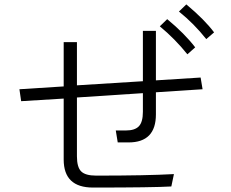

<svg xmlns="http://www.w3.org/2000/svg" viewBox="-20 -843 1040 864"><path d="M501 -255.9H546.9Q586.9 -255.9 605 -274.9Q623 -293.9 623 -339.8V-423.8L326.2 -404.3V-139.6Q326.2 -90.8 345.2 -71.8Q364.3 -52.7 413.1 -52.7Q639.6 -52.7 762.7 -59.6L751 -3.9Q669.9 1 398.4 1Q266.6 1 266.6 -125V-399.4L75.2 -387.7L67.4 -441.4L266.6 -454.1V-653.3H326.2V-459L623 -477.5V-704.1H681.6V-481.4L882.8 -494.1L891.6 -441.4L681.6 -427.7V-328.1Q681.6 -202.1 558.6 -202.1H509.8ZM785.2 -791 818.4 -823.2Q900.4 -754.9 943.4 -697.3L908.2 -667Q852.5 -737.3 785.2 -791ZM699.2 -724.6 732.4 -756.8Q810.5 -692.4 858.4 -629.9L823.2 -598.6Q768.6 -667 699.2 -724.6Z"/></svg>

Font: Gothic A1 Light
Style: Regular
Weight: 300
Version: Version 2.50